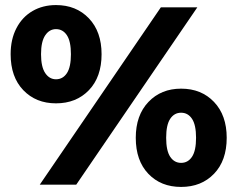

<svg xmlns="http://www.w3.org/2000/svg" viewBox="-20 -729 937 758"><path d="M22 -515Q22 -574 45 -618Q68 -662 108.5 -685.5Q149 -709 201 -709Q281 -709 331 -656.5Q381 -604 381 -515Q381 -425 331 -373Q281 -321 201 -321Q122 -321 72 -373Q22 -425 22 -515ZM615 -700H759L281 0H137ZM260 -515Q260 -566 244 -590Q228 -614 201 -614Q175 -614 158.5 -589.5Q142 -565 142 -515Q142 -465 158.5 -440.5Q175 -416 201 -416Q228 -416 244 -440Q260 -464 260 -515ZM516 -185Q516 -274 566 -326.5Q616 -379 695 -379Q775 -379 825 -326.5Q875 -274 875 -185Q875 -95 825 -43Q775 9 695 9Q615 9 565.5 -43Q516 -95 516 -185ZM754 -185Q754 -236 738 -260Q722 -284 695 -284Q668 -284 652 -260Q636 -236 636 -185Q636 -134 652 -110Q668 -86 695 -86Q722 -86 738 -110Q754 -134 754 -185Z"/></svg>

Font: Montserrat Alternates ExtraBold
Style: Regular
Weight: 800
Designer: Julieta Ulanovsky
Foundry: Julieta Ulanovsky
Version: Version 7.200